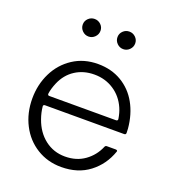

<svg xmlns="http://www.w3.org/2000/svg" viewBox="-141 -881 899 998"><g transform="rotate(20 308.5 -381.5)"><path d="M48 -274Q48 -351 80 -416Q112 -481 171.5 -520Q231 -559 309 -559Q383 -559 439.5 -525.5Q496 -492 529 -433Q562 -374 569 -297Q570 -289 570 -273Q570 -263 560 -263H122Q117 -263 114.5 -260Q112 -257 113 -253Q116 -221 128 -187Q151 -122 199 -85Q247 -48 310 -48Q373 -48 418.5 -80.5Q464 -113 486 -165Q489 -173 497 -173H546Q551 -173 554 -170.5Q557 -168 555 -164Q528 -86 465 -38Q402 10 310 10Q235 10 175 -27Q115 -64 81.5 -129Q48 -194 48 -274ZM496 -316Q501 -316 503.5 -319Q506 -322 505 -327Q500 -359 489 -384Q465 -439 417.5 -470Q370 -501 310 -501Q250 -501 204.5 -471.5Q159 -442 136 -388Q122 -355 118 -327V-324Q118 -316 127 -316ZM163 -725Q163 -745 177.5 -759Q192 -773 212 -773Q232 -773 246.5 -759Q261 -745 261 -725Q261 -705 246.5 -690.5Q232 -676 212 -676Q192 -676 177.5 -690.5Q163 -705 163 -725ZM355 -725Q355 -745 369.5 -759Q384 -773 404 -773Q424 -773 438.5 -759Q453 -745 453 -725Q453 -705 438.5 -690.5Q424 -676 404 -676Q384 -676 369.5 -690.5Q355 -705 355 -725Z"/></g></svg>

Font: Open Sauce Two Light
Style: Regular
Weight: 300
Designer: Alfredo Marco Pradil
Foundry: Creative Sauce Fz LLC
Version: Version 1.477